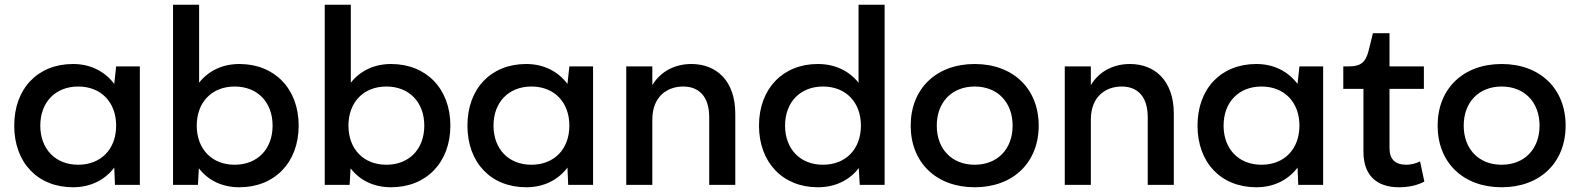

<svg xmlns="http://www.w3.org/2000/svg" viewBox="-20 -780 6665 810"><path d="M465 0H570V-500H470L462 -426C422 -479 362 -510 288 -510C139 -510 40 -406 40 -250C40 -94 139 10 288 10C361 10 422 -20 462 -73ZM310 -85C214 -85 150 -151 150 -250C150 -349 214 -415 310 -415C406 -415 470 -349 470 -250C470 -151 406 -85 310 -85Z M820 -760H710V0H815L819 -70C858 -19 917 10 990 10C1138 10 1240 -94 1240 -250C1240 -406 1138 -510 990 -510C918 -510 859 -481 820 -431ZM970 -85C874 -85 810 -151 810 -250C810 -349 874 -415 970 -415C1066 -415 1130 -349 1130 -250C1130 -151 1066 -85 970 -85Z M1460 -760H1350V0H1455L1459 -70C1498 -19 1557 10 1630 10C1778 10 1880 -94 1880 -250C1880 -406 1778 -510 1630 -510C1558 -510 1499 -481 1460 -431ZM1610 -85C1514 -85 1450 -151 1450 -250C1450 -349 1514 -415 1610 -415C1706 -415 1770 -349 1770 -250C1770 -151 1706 -85 1610 -85Z M2377 0H2482V-500H2382L2374 -426C2334 -479 2274 -510 2200 -510C2051 -510 1952 -406 1952 -250C1952 -94 2051 10 2200 10C2273 10 2334 -20 2374 -73ZM2222 -85C2126 -85 2062 -151 2062 -250C2062 -349 2126 -415 2222 -415C2318 -415 2382 -349 2382 -250C2382 -151 2318 -85 2222 -85Z M2972 -285V0H3082V-300C3082 -440 3002 -510 2897 -510C2831 -510 2769 -482 2732 -421V-500H2622V0H2732V-275C2732 -375 2797 -415 2862 -415C2927 -415 2972 -375 2972 -285Z M3607 0H3712V-760H3602V-431C3562 -481 3503 -510 3430 -510C3283 -510 3182 -406 3182 -250C3182 -94 3283 10 3430 10C3504 10 3564 -20 3603 -71ZM3452 -85C3356 -85 3292 -151 3292 -250C3292 -349 3356 -415 3452 -415C3548 -415 3612 -349 3612 -250C3612 -151 3548 -85 3452 -85Z M4092 -510C3930 -510 3822 -406 3822 -250C3822 -94 3930 10 4092 10C4254 10 4362 -94 4362 -250C4362 -406 4254 -510 4092 -510ZM4092 -85C3996 -85 3932 -151 3932 -250C3932 -349 3996 -415 4092 -415C4188 -415 4252 -349 4252 -250C4252 -151 4188 -85 4092 -85Z M4822 -285V0H4932V-300C4932 -440 4852 -510 4747 -510C4681 -510 4619 -482 4582 -421V-500H4472V0H4582V-275C4582 -375 4647 -415 4712 -415C4777 -415 4822 -375 4822 -285Z M5457 0H5562V-500H5462L5454 -426C5414 -479 5354 -510 5280 -510C5131 -510 5032 -406 5032 -250C5032 -94 5131 10 5280 10C5353 10 5414 -20 5454 -73ZM5302 -85C5206 -85 5142 -151 5142 -250C5142 -349 5206 -415 5302 -415C5398 -415 5462 -349 5462 -250C5462 -151 5398 -85 5302 -85Z M5647 -405H5732V-140C5732 -41 5787 10 5882 10C5925 10 5961 1 5989 -14L5971 -99C5952 -90 5932 -85 5913 -85C5867 -85 5842 -107 5842 -155V-405H5987V-500H5842V-640H5772L5753 -563C5741 -518 5721 -500 5672 -500H5647Z M6315 -510C6153 -510 6045 -406 6045 -250C6045 -94 6153 10 6315 10C6477 10 6585 -94 6585 -250C6585 -406 6477 -510 6315 -510ZM6315 -85C6219 -85 6155 -151 6155 -250C6155 -349 6219 -415 6315 -415C6411 -415 6475 -349 6475 -250C6475 -151 6411 -85 6315 -85Z"/></svg>

Font: Gully Medium
Style: Regular
Weight: 500
Designer: jaikishan Patel
Foundry: MagicType
Version: Version 1.000;Glyphs 3.2 (3242)